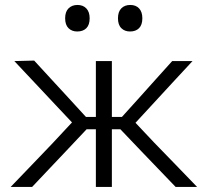

<svg xmlns="http://www.w3.org/2000/svg" viewBox="-20 -736 818 756"><path d="M22 0Q64 -43.5 105.5 -86.8Q147 -130 188 -173L263.5 -254L199 -322.5Q158 -366 118 -408.8Q78 -451.5 36.5 -495.5L114.5 -497.5Q147.5 -461.5 181 -425.2Q214.5 -389 247.5 -353L318.5 -275.5H357.5V-495.5H420.5V-275.5H460L529.5 -352.5Q561 -388 593.8 -424.2Q626.5 -460.5 658 -495.5H738Q697.5 -452 657.8 -409Q618 -366 579 -323.5L513.5 -252.5L588 -173.5Q630 -130.5 672 -87Q714 -43.5 756 0H671.5Q636.5 -36.5 603.5 -70.8Q570.5 -105 536 -141L454 -227H420.5V0H357.5V-227H321L238.5 -139.5Q205.5 -104.5 172.5 -69.8Q139.5 -35 106.5 0ZM492 -612Q471 -612 457.8 -625Q444.5 -638 444.5 -664Q444.5 -690 457.8 -703.2Q471 -716.5 493 -716.5Q515 -716.5 527.8 -702.8Q540.5 -689 540.5 -664Q540.5 -638 527.5 -625Q514.5 -612 492 -612ZM284 -612Q263 -612 249.8 -625Q236.5 -638 236.5 -664Q236.5 -690 250 -703.2Q263.5 -716.5 285 -716.5Q307 -716.5 320 -702.8Q333 -689 333 -664Q333 -638 320 -625Q307 -612 284 -612Z"/></svg>

Font: Commissioner Light
Style: Regular
Weight: 300
Designer: Kostas Bartsokas
Foundry: Kostas Bartsokas
Version: Version 1.000; ttfautohint (v1.8.3)